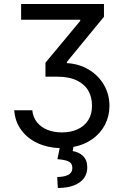

<svg xmlns="http://www.w3.org/2000/svg" viewBox="-20 -727 616 955"><path d="M288.1 -68.4Q331.1 -68.4 365 -83.5Q398.9 -98.6 418.5 -128.7Q438 -158.7 437.5 -201.2Q438 -241.7 420.2 -274.2Q402.3 -306.6 363.3 -326.2Q324.2 -345.7 263.7 -345.7H206.1V-415L378.9 -623V-628.9H85V-707H497.1V-643.6L312.5 -418.9V-413.1Q372.6 -409.7 420.9 -381.1Q469.2 -352.5 496.8 -305.2Q524.4 -257.8 524.4 -200.2Q524.4 -149.4 502.2 -106.7Q480 -64 439.5 -35.2Q398.9 -6.3 345.2 3.9L341.8 24.4Q372.6 29.3 393.3 49.3Q414.1 69.3 414.1 106.4Q414.1 136.7 397.2 159.7Q380.4 182.6 347.4 195.3Q314.5 208 267.6 208L264.6 153.3Q299.3 153.3 319.6 142.6Q339.8 131.8 339.8 109.4Q339.8 93.8 332.3 85Q324.7 76.2 309.1 71.5Q293.5 66.9 265.6 64.5L276.9 9.8Q216.3 7.8 166.3 -15.4Q116.2 -38.6 85.4 -80.6Q54.7 -122.6 50.8 -178.7H140.6Q144 -144 163.8 -119.1Q183.6 -94.2 215.8 -81.3Q248 -68.4 288.1 -68.4Z"/></svg>

Font: Pretendard GOV
Style: Regular
Weight: 400
Designer: Base glyphs from Inter by Rasmus Andersson; Hangeul glyphs from Noto Sans CJK(Source Han Sans) by Jang Soo-young and Kan
Foundry: Kil Hyung-jin
Version: Version 1.309